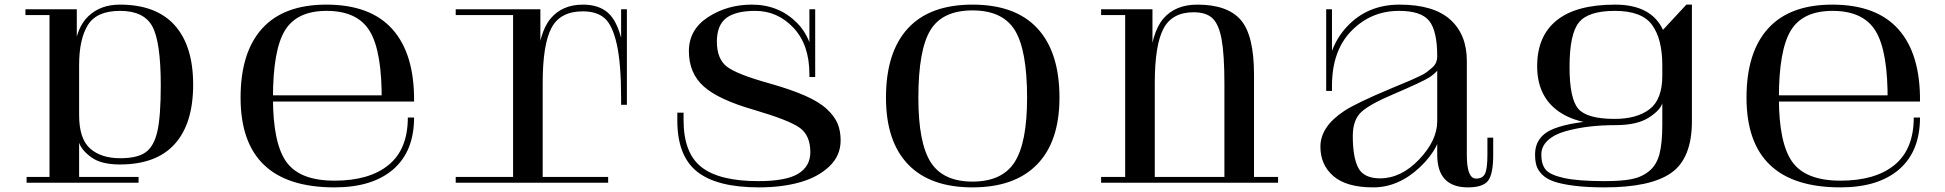

<svg xmlns="http://www.w3.org/2000/svg" viewBox="-20 -790 8410 830"><path d="M499 -743Q602 -743 638.5 -676Q675 -609 675 -421Q675 -288 660.5 -223Q646 -158 610 -132Q574 -106 500 -106Q417 -106 369.5 -148Q322 -190 322 -293V-508Q322 -621 360 -682Q398 -743 499 -743ZM301 -569 312 -564V-750H194V-25H95V0H322V-173Q333 -140 375.5 -109.5Q418 -79 498 -79Q656 -79 735.5 -167.5Q815 -256 815 -424Q815 -592 735 -681Q655 -770 498 -770Q415 -770 362.5 -720.5Q310 -671 301 -569ZM273 0H579V-25H273ZM90 -725H246V-750H90Z M1743 -282Q1743 -145 1660 -77Q1577 -9 1426 -9Q1276 -9 1218 -90Q1160 -171 1160 -367Q1160 -573 1211.5 -658Q1263 -743 1392 -743Q1526 -743 1579 -654.5Q1632 -566 1630 -351H1770Q1772 -556 1677 -663Q1582 -770 1391 -770Q1207 -770 1113.5 -667Q1020 -564 1020 -368Q1020 20 1426 20Q1590 20 1680 -58Q1770 -136 1770 -282ZM1656 -378H1136L1138 -351H1656Z M2690 -367 2665 -366Q2665 -515 2646.5 -598Q2628 -681 2594 -711Q2560 -741 2500 -741Q2402 -741 2364 -669.5Q2326 -598 2326 -431L2300 -502Q2309 -648 2359.5 -709Q2410 -770 2500 -770Q2568 -770 2608 -735Q2648 -700 2669 -611Q2690 -522 2690 -367ZM2326 0H2198V-750H2316V-585L2326 -565ZM2250 0H1950V-25H2250ZM1950 -725V-750H2250V-725ZM2609 -25V0H2303V-25ZM2690 -750V-337H2665V-750Z M3504 -750H3479V-457H3504ZM3483 -132Q3483 -71 3430.5 -39Q3378 -7 3258 -7Q3090 -7 3012.5 -67.5Q2935 -128 2935 -271V-303H2908V-269Q2908 -116 2993.5 -48Q3079 20 3261 20Q3360 20 3438 -2Q3516 -24 3565 -70.5Q3614 -117 3614 -183Q3614 -224 3601 -255.5Q3588 -287 3555 -318Q3522 -349 3461 -376Q3400 -403 3308 -429Q3164 -469 3121.5 -502.5Q3079 -536 3079 -610Q3079 -681 3119.5 -712Q3160 -743 3245 -743Q3341 -743 3410 -670Q3479 -597 3479 -469V-457H3504Q3504 -612 3425.5 -691Q3347 -770 3230 -770Q3124 -770 3041 -716Q2958 -662 2958 -569Q2958 -474 3022 -416.5Q3086 -359 3240 -315Q3393 -270 3438 -237Q3483 -204 3483 -132Z M4184 -770Q3999 -770 3904.5 -667Q3810 -564 3810 -368Q3810 -179 3905.5 -79.5Q4001 20 4184 20Q4367 20 4463.5 -79.5Q4560 -179 4560 -368Q4560 -564 4465 -667Q4370 -770 4184 -770ZM4420 -367Q4420 -173 4366 -89Q4312 -5 4184 -5Q4057 -5 4003.5 -88.5Q3950 -172 3950 -367Q3950 -574 4002 -659.5Q4054 -745 4184 -745Q4314 -745 4367 -659.5Q4420 -574 4420 -367Z M5401 -467V0H5273V-426Q5273 -554 5261 -619.5Q5249 -685 5221.5 -711Q5194 -737 5140 -737Q5047 -737 5009.5 -666Q4972 -595 4972 -431L4948 -503Q4957 -649 5009 -709.5Q5061 -770 5156 -770Q5286 -770 5343.5 -704Q5401 -638 5401 -467ZM4972 0H4844V-750H4962V-585L4972 -565ZM4896 0H4740V-25H4896ZM4740 -725V-750H4896V-725ZM5135 -25V0H4949V-25ZM5333 0H5035V-25H5333ZM5505 -25V0H5370V-25Z M6321 -119V-527Q6321 -641 6249 -705.5Q6177 -770 6030 -770Q5891 -770 5802 -674Q5713 -578 5713 -419H5738Q5738 -571 5822.5 -657Q5907 -743 6028 -743Q6124 -743 6158.5 -699.5Q6193 -656 6193 -547V-121Q6193 20 6326 20Q6391 20 6413 -9Q6435 -38 6435 -119V-195H6410V-121Q6410 -62 6400 -40Q6390 -18 6361 -18Q6321 -18 6321 -119ZM6193 -545Q6193 -532 6188 -520Q6183 -508 6170.5 -497Q6158 -486 6147.5 -478Q6137 -470 6114 -459.5Q6091 -449 6078 -443Q6065 -437 6035 -425Q6005 -413 5992 -407Q5844 -345 5792 -311Q5688 -243 5688 -156Q5688 -77 5744.5 -28.5Q5801 20 5916 20Q6026 20 6118.5 -67.5Q6211 -155 6211 -249L6193 -356V-266Q6193 -183 6115 -101Q6037 -19 5946 -19Q5876 -19 5852 -64Q5828 -109 5828 -202Q5828 -272 5865 -306Q5902 -340 6002 -382Q6130 -437 6158 -455Q6200 -482 6211 -516V-545ZM5738 -750H5713V-397H5738Z M6961 -743Q7078 -743 7122 -682Q7166 -621 7166 -508V-463Q7166 -360 7111 -318Q7056 -276 6960 -276Q6841 -276 6803 -319.5Q6765 -363 6765 -501Q6765 -643 6805.5 -693Q6846 -743 6961 -743ZM6917 20Q7116 20 7205 -43Q7294 -106 7294 -266V-770H7270L7169 -661Q7118 -770 6962 -770Q6794 -770 6709.5 -702Q6625 -634 6625 -504Q6625 -380 6709.5 -314.5Q6794 -249 6962 -249Q7055 -249 7105 -280Q7155 -311 7166 -343V-251Q7166 -172 7154 -125Q7142 -78 7110.5 -51.5Q7079 -25 7035 -16Q6991 -7 6917 -7Q6802 -7 6741 -20.5Q6680 -34 6661.5 -57Q6643 -80 6643 -122Q6643 -157 6671 -183Q6699 -209 6747 -222.5Q6795 -236 6848.5 -242.5Q6902 -249 6962 -249L6945 -272Q6780 -266 6698 -234Q6616 -202 6616 -122Q6616 -94 6622 -74Q6628 -54 6647 -35Q6666 -16 6698.5 -5Q6731 6 6785.5 13Q6840 20 6917 20Z M8253 -282Q8253 -145 8170 -77Q8087 -9 7936 -9Q7786 -9 7728 -90Q7670 -171 7670 -367Q7670 -573 7721.5 -658Q7773 -743 7902 -743Q8036 -743 8089 -654.5Q8142 -566 8140 -351H8280Q8282 -556 8187 -663Q8092 -770 7901 -770Q7717 -770 7623.5 -667Q7530 -564 7530 -368Q7530 20 7936 20Q8100 20 8190 -58Q8280 -136 8280 -282ZM8166 -378H7646L7648 -351H8166Z"/></svg>

Font: Solide Mirage
Style: Mono
Weight: 400
Width: 6
Designer: Jérémy Landes
Foundry: Velvetyne Type Foundry
Version: Version 1.1